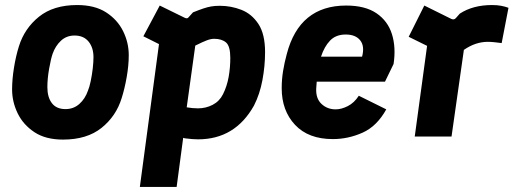

<svg xmlns="http://www.w3.org/2000/svg" viewBox="-20 -542 2038 762"><path d="M230 12Q161 12 116.5 -17.5Q72 -47 50 -92.5Q28 -138 28 -187Q28 -227 35.5 -273.5Q43 -320 55 -358Q77 -429 134.5 -475.5Q192 -522 286 -522Q356 -522 401 -493Q446 -464 468.5 -418.5Q491 -373 491 -323Q491 -283 483 -237Q475 -191 463 -153Q441 -81 383 -34.5Q325 12 230 12ZM240 -109Q272 -109 295 -129.5Q318 -150 329 -182Q335 -196 340 -220Q345 -244 348 -269.5Q351 -295 351 -315Q351 -353 331.5 -377Q312 -401 276 -401Q244 -401 222 -380.5Q200 -360 189 -329Q182 -309 175 -269.5Q168 -230 168 -196Q168 -156 186 -132.5Q204 -109 240 -109Z M535 200 611 -367 549 -398 614 -520 714 -471Q724 -467 728 -473L746 -493Q771 -503 787.5 -508.5Q804 -514 818.5 -516.5Q833 -519 853 -519Q897 -519 938 -503Q979 -487 1005.5 -447Q1032 -407 1032 -335Q1032 -280 1021.5 -224Q1011 -168 988 -123Q913 11 766 11Q745 11 714 7L707 5L681 200ZM766 -112Q797 -112 824 -126Q851 -140 865 -168Q881 -200 887.5 -237Q894 -274 894 -312Q894 -359 877 -373.5Q860 -388 830 -388Q817 -388 801 -382Q785 -376 755 -361L721 -116Q745 -112 766 -112Z M1301 10Q1204 10 1151 -46.5Q1098 -103 1098 -192Q1098 -227 1103.5 -260.5Q1109 -294 1118 -327Q1168 -520 1354 -520Q1429 -520 1474 -489.5Q1519 -459 1535.5 -406.5Q1552 -354 1542 -288L1508 -218H1237Q1236 -205 1235 -191Q1233 -151 1256 -129.5Q1279 -108 1312 -108Q1335 -108 1360.5 -121Q1386 -134 1404 -162L1513 -108Q1476 -41 1419 -15.5Q1362 10 1301 10ZM1352 -405Q1313 -405 1290 -381Q1267 -357 1254 -317H1417Q1428 -359 1409.5 -382Q1391 -405 1352 -405Z M1626 0 1675 -360 1602 -396 1664 -520 1771 -467Q1782 -462 1789 -470L1805 -488Q1857 -522 1933 -522Q1953 -522 1969 -519Q1985 -516 1998 -511L1971 -371Q1956 -373 1942 -374.5Q1928 -376 1916 -376Q1867 -376 1821 -344L1772 0Z"/></svg>

Font: Finlandica
Style: Bold Italic
Weight: 700
Italic angle: -8°
Designer: Niklas Ekholm, Juho Hiilivirta, Jaakko Suomalainen
Foundry: Helsinki Type Studio
Version: Version 1.064; ttfautohint (v1.8.4.7-5d5b)